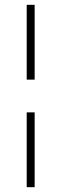

<svg xmlns="http://www.w3.org/2000/svg" viewBox="-20 -748 255 798"><path d="M91 30V-281H124V30ZM91 -417V-728H124V-417Z"/></svg>

Font: Zen Kaku Gothic Antique Light
Style: Regular
Weight: 300
Designer: Yoshimichi Ohira
Foundry: Positype
Version: Version 1.001